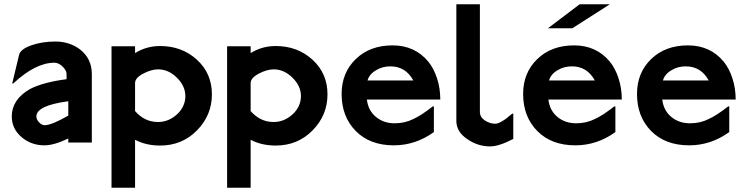

<svg xmlns="http://www.w3.org/2000/svg" viewBox="-20 -666 3494 897"><path d="M299 -126V-193Q150 -173 150 -122Q150 -108 162 -95Q174 -82 188 -81Q221 -81 299 -126ZM409 0H299V-19Q232 13 188 13Q125 13 80 -26Q35 -65 35 -122Q35 -201 120 -250Q182 -282 291 -296V-320Q291 -337 272.5 -355Q254 -373 234 -373Q146 -373 42 -276H37L69 -409Q75 -436 125.5 -454Q176 -472 239 -472Q305 -472 354 -435Q409 -392 409 -320Z M846 -217Q846 -264 806.5 -303Q767 -342 719 -342Q687 -342 649 -322Q611 -302 611 -278V-147Q656 -96 718 -96Q767 -96 806 -131Q826 -149 836 -171Q846 -193 846 -217ZM970 -225Q970 -128 900.5 -57Q831 14 728 14Q662 14 611 -13V211H501V-450H611V-418Q664 -451 728 -451Q830 -451 900 -387Q970 -323 970 -225Z M1386 -217Q1386 -264 1346.5 -303Q1307 -342 1259 -342Q1227 -342 1189 -322Q1151 -302 1151 -278V-147Q1196 -96 1258 -96Q1307 -96 1346 -131Q1366 -149 1376 -171Q1386 -193 1386 -217ZM1510 -225Q1510 -128 1440.5 -57Q1371 14 1268 14Q1202 14 1151 -13V211H1041V-450H1151V-418Q1204 -451 1268 -451Q1370 -451 1440 -387Q1510 -323 1510 -225Z M1911 -290Q1875 -356 1804 -356Q1767 -356 1739 -339Q1706 -321 1697 -290ZM2037 -201H1694Q1700 -150 1736 -120Q1772 -90 1824 -90Q1872 -90 1911 -110Q1947 -126 2002 -169H2007V-49Q1921 13 1820 13Q1708 13 1642 -54Q1576 -121 1576 -227Q1576 -326 1642 -390Q1708 -454 1814 -454Q1918 -454 1981 -378Q2007 -346 2022 -299.5Q2037 -253 2037 -201Z M2378 -17Q2311 18 2270 18Q2214 18 2166 -14Q2112 -49 2112 -101V-646H2222V-143Q2222 -119 2245 -103.5Q2268 -88 2294 -88Q2319 -88 2373 -135H2378Z M2759 -290Q2723 -356 2652 -356Q2615 -356 2587 -339Q2554 -321 2545 -290ZM2885 -201H2542Q2548 -150 2584 -120Q2620 -90 2672 -90Q2720 -90 2759 -110Q2795 -126 2850 -169H2855V-49Q2769 13 2668 13Q2556 13 2490 -54Q2424 -121 2424 -227Q2424 -326 2490 -390Q2556 -454 2662 -454Q2766 -454 2829 -378Q2855 -346 2870 -299.5Q2885 -253 2885 -201ZM2829 -646 2654 -534H2540L2688 -646Z M3291 -290Q3255 -356 3184 -356Q3147 -356 3119 -339Q3086 -321 3077 -290ZM3417 -201H3074Q3080 -150 3116 -120Q3152 -90 3204 -90Q3252 -90 3291 -110Q3327 -126 3382 -169H3387V-49Q3301 13 3200 13Q3088 13 3022 -54Q2956 -121 2956 -227Q2956 -326 3022 -390Q3088 -454 3194 -454Q3298 -454 3361 -378Q3387 -346 3402 -299.5Q3417 -253 3417 -201Z"/></svg>

Font: RailwayN12
Style: Semibold
Weight: 400
Version: 1999; 1.0, initial release  Kernus: V2.0